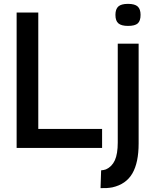

<svg xmlns="http://www.w3.org/2000/svg" viewBox="-20 -765 794 993"><path d="M66 0V-700H178V-98H508V0ZM642 -631Q608 -631 592.5 -644Q577 -657 577 -688Q577 -718 592 -731.5Q607 -745 642 -745Q677 -745 692 -731.5Q707 -718 707 -688Q707 -657 692.5 -644Q678 -631 642 -631ZM697 -539V-23Q697 76 664.5 132Q632 188 561 204Q534 209 500 208L503 116Q516 115 528 111Q559 97 574 64Q589 31 589 -28V-539Z"/></svg>

Font: Georama Medium
Style: Regular
Weight: 500
Designer: Jean-Baptiste Levee
Foundry: Production Type
Version: Version 1.000